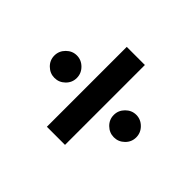

<svg xmlns="http://www.w3.org/2000/svg" viewBox="-116 -744 809 809"><g transform="rotate(-45 288.0 -340.0)"><path d="M332 -564Q352 -544 352 -517Q352 -490 332 -470Q312 -450 284.5 -450Q257 -450 237.5 -470Q218 -490 218 -517Q218 -544 237.5 -564Q257 -584 284.5 -584Q312 -584 332 -564ZM332 -210Q352 -190 352 -163Q352 -136 332 -116Q312 -96 284.5 -96Q257 -96 237.5 -116Q218 -136 218 -163Q218 -190 237.5 -210Q257 -230 284.5 -230Q312 -230 332 -210ZM526 -286H50V-394H526Z"/></g></svg>

Font: Hind Kochi SemiBold
Style: Regular
Weight: 600
Designer: Dhruvi Tolia
Foundry: Indian Type Foundry
Version: Version 0.702;PS 1.0;hotconv 1.0.81;makeotf.lib2.5.63406